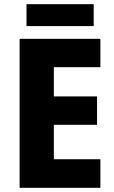

<svg xmlns="http://www.w3.org/2000/svg" viewBox="-20 -900 548 920"><path d="M461 0H74V-714H461V-578H238V-438H445V-302H238V-137H461ZM429 -880V-775H107V-880Z"/></svg>

Font: Noto Sans Khmer SemiCondensed ExtraBold
Style: Regular
Weight: 800
Width: 4
Designer: Danh Hong and the Monotype Design Team
Foundry: Monotype Imaging Inc.
Version: Version 2.004